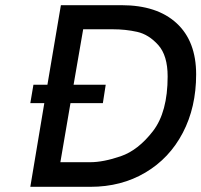

<svg xmlns="http://www.w3.org/2000/svg" viewBox="-20 -720 777 741"><path d="M737 -433Q737 -306 685.5 -207.5Q634 -109 541 -54Q448 1 329 1H97L151 -322H97L109 -393H163L215 -700H449Q586 -700 661.5 -630.5Q737 -561 737 -433ZM627 -425Q627 -506 590.5 -546.5Q554 -587 509.5 -597Q465 -607 416 -607H301L264 -393H388L377 -322H252L213 -94H328Q379 -94 446 -117Q513 -140 570 -213.5Q627 -287 627 -425Z"/></svg>

Font: Be Vietnam Medium
Style: Italic
Weight: 500
Italic angle: -9.444°
Designer: Gabriel Lam
Foundry: TypeRant
Version: Version 3.000